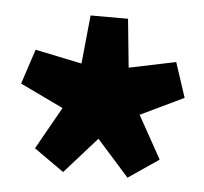

<svg xmlns="http://www.w3.org/2000/svg" viewBox="-37 -765 462 434"><g transform="rotate(5 194.5 -548.0)"><path d="M121 -369 53 -417 107 -513 9 -560 35 -639 141 -617 152 -727H237L248 -617L354 -639L380 -560L282 -513L336 -416L267 -369L194 -451Z"/></g></svg>

Font: Georama ExtraCondensed Thin ExtraBold
Style: Regular
Weight: 800
Version: Version 1.001